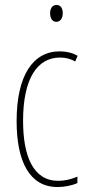

<svg xmlns="http://www.w3.org/2000/svg" viewBox="-20 -744 353 774"><path d="M208 -724C188 -724 182 -706 182 -690C182 -672 190 -656 207 -656C223 -656 233 -670 233 -691C233 -707 227 -724 208 -724ZM212 10C239 10 270 4 292 -6V-32C267 -21 240 -15 215 -15C114 -15 73 -114 73 -257C73 -427 130 -512 222 -512C244 -512 265 -507 283 -496L293 -519C272 -531 248 -537 221 -537C113 -537 47 -440 47 -256C47 -93 99 10 212 10Z"/></svg>

Font: Noto Sans Tamil ExtraCondensed Thin
Style: Regular
Weight: 100
Width: 2
Designer: Jelle Bosma - Monotype Design Team
Foundry: Monotype Imaging Inc.
Version: Version 2.004